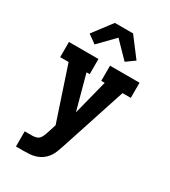

<svg xmlns="http://www.w3.org/2000/svg" viewBox="-233 -879 1066 1206"><g transform="rotate(30 300.0 -276.5)"><path d="M84 215V105H137Q151 105 165 101.5Q179 98 188.5 88Q198 78 203 64.5Q208 51 213 38L233 -25L105 -410H44V-520H258V-410H235L303 -159L367 -410H342V-520H556V-410H496L338 73Q331 94 322.5 115Q314 136 300 154Q286 172 267.5 185Q249 198 227 205Q205 212 182.5 213.5Q160 215 137 215ZM191 -587 130 -631 234 -768H366L470 -631L409 -587L300 -699Z"/></g></svg>

Font: Iosevka HT Extrabold Extended
Style: Regular
Weight: 800
Width: 7
Monospace: yes
Designer: Belleve Invis
Foundry: Belleve Invis
Version: Version 32.3.0; ttfautohint (v1.8.4)